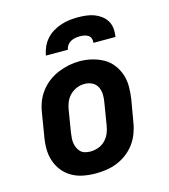

<svg xmlns="http://www.w3.org/2000/svg" viewBox="-112 -839 825 936"><g transform="rotate(-15 300.0 -371.0)"><path d="M256 8Q224 8 193 2Q162 -4 136 -19Q110 -34 91.5 -57.5Q73 -81 63.5 -110Q54 -139 54 -170.5Q54 -202 60 -234L78 -344Q82 -372 92 -398.5Q102 -425 119.5 -448.5Q137 -472 160.5 -490Q184 -508 211 -519Q238 -530 265 -535.5Q292 -541 320 -541Q352 -541 382.5 -533.5Q413 -526 439 -511.5Q465 -497 483.5 -473Q502 -449 511.5 -420.5Q521 -392 521 -360Q521 -328 516 -296L497 -186Q493 -159 483 -132Q473 -105 456 -81.5Q439 -58 415.5 -40Q392 -22 365 -11Q338 0 310.5 4Q283 8 256 8ZM258 -102Q278 -102 298 -109Q318 -116 333 -131Q348 -146 356 -165Q364 -184 367 -204L385 -314Q389 -334 388.5 -354.5Q388 -375 379.5 -392.5Q371 -410 353.5 -419Q336 -428 315 -428Q295 -428 276 -420.5Q257 -413 242 -398.5Q227 -384 219 -365Q211 -346 208 -326L190 -216Q188 -203 187 -189Q186 -175 188 -162.5Q190 -150 195.5 -138Q201 -126 210 -117.5Q219 -109 232 -105.5Q245 -102 258 -102ZM169 -610Q173 -632 182 -652.5Q191 -673 206 -690Q221 -707 241 -719Q261 -731 282.5 -738Q304 -745 325 -747.5Q346 -750 368 -750Q389 -750 410 -747.5Q431 -745 449.5 -738Q468 -731 484 -719Q500 -707 510 -690Q520 -673 522 -652Q524 -631 520 -610H409Q411 -621 407.5 -631.5Q404 -642 395 -648Q386 -654 375 -656Q364 -658 353 -658Q341 -658 329.5 -656Q318 -654 307 -648Q296 -642 289 -632Q282 -622 280 -610Z"/></g></svg>

Font: Iosevka Curly Slab XBdEx
Style: Italic
Weight: 800
Width: 7
Italic angle: -9°
Monospace: yes
Designer: Belleve Invis
Foundry: Belleve Invis
Version: Version 11.1.0; ttfautohint (v1.8.3)